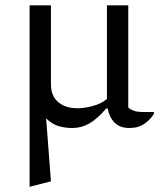

<svg xmlns="http://www.w3.org/2000/svg" viewBox="-20 -470 601 720"><path d="M251 10Q224 10 200 3Q176 -4 153 -26L171 210L93 230H91V-450H171V-154Q171 -110 198.5 -87Q226 -64 270 -64Q297 -64 329.5 -73Q362 -82 381 -99V-450H461V-67Q468 -60 481 -55Q494 -50 517 -50H555L558 -48V-45Q546 -23 522.5 -6.5Q499 10 465 10Q430 10 410 -10Q390 -30 384 -63H378Q346 -25 316 -7.5Q286 10 251 10Z"/></svg>

Font: Spectral
Style: Regular
Weight: 400
Designer: Jean-Baptiste Levee
Foundry: Production Type
Version: Version 2.001